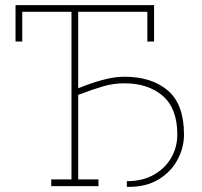

<svg xmlns="http://www.w3.org/2000/svg" viewBox="-20 -731 794 754"><path d="M480.5 2.9 478 2V-19.5Q540 -19.5 584.5 -44.9Q628.9 -70.3 652.6 -111.8Q676.3 -153.3 676.3 -202.6Q676.3 -305.2 619.1 -354.5Q562 -403.8 468.3 -403.8Q425.8 -403.8 385.5 -392.1Q345.2 -380.4 287.1 -358.4V-26.4H366.7V0H181.2V-26.4H260.7V-684.6H67.4V-567.9H41V-710.9H585V-567.9H558.6V-684.6H287.1V-384.3Q335.9 -404.3 382.6 -417Q429.2 -429.7 468.3 -429.7Q575.7 -429.7 639.2 -375.5Q702.6 -321.3 702.6 -202.6Q702.6 -151.4 677.2 -103.8Q651.9 -56.2 602.3 -26.1Q552.7 3.9 480.5 2.9Z"/></svg>

Font: Roboto Slab LO Thin
Style: Regular
Weight: 250
Designer: Google
Version: Version 2.00;September 28, 2018;FontCreator 11.5.0.2427 64-b